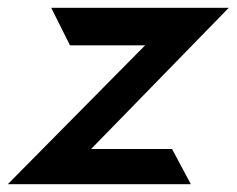

<svg xmlns="http://www.w3.org/2000/svg" viewBox="-26 -471 605 491"><path d="M462 0 414 -90H207L559 -451H105L153 -355H345L-6 0Z"/></svg>

Font: Charger Pro
Style: BlkNarObl
Weight: 900
Designer: Jasper
Foundry: Cannot Into Space Fonts
Version: Version 1.09